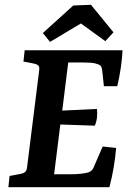

<svg xmlns="http://www.w3.org/2000/svg" viewBox="-20 -782 550 802"><path d="M414 -422 407 -487Q406 -498 402.5 -504Q399 -510 388 -514Q375 -519 358 -520Q341 -521 325 -521H265L240 -320L385 -327Q387 -309 385 -291Q383 -273 376 -257L232 -262L206 -54H273Q296 -54 316 -56Q336 -58 349 -62Q360 -66 365.5 -73Q371 -80 375 -92L409 -170L465 -164Q462 -125 455 -83.5Q448 -42 437 0H15L20 -47L68 -56Q80 -59 85.5 -64Q91 -69 93 -83L144 -491Q145 -504 140 -508.5Q135 -513 124 -516L78 -525L83 -572H492Q490 -536 484.5 -498.5Q479 -461 470 -422ZM159 -644 286 -759 360 -762 454 -647 420 -610 318 -684 189 -607Z"/></svg>

Font: Rasa SemiBold
Style: Italic
Weight: 600
Italic angle: -7.10001°
Designer: Anna Giedrys (Yrsa+Rasa design), David Brezina (Yrsa art-direction, Rasa art-direction, design)
Foundry: Rosetta Type Foundry
Version: Version 2.004